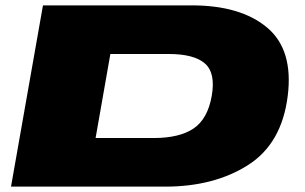

<svg xmlns="http://www.w3.org/2000/svg" viewBox="-20 -695 1135 715"><path d="M21 0 140 -675H694Q876 -675 974.5 -592.5Q1073 -510 1051.5 -338Q1029.5 -160 903.2 -80Q777 0 595 0ZM336 -181H552Q648 -181 700.8 -216.5Q753.5 -252 768.5 -338Q783.5 -423 743.2 -458.5Q703 -494 607 -494H391Z"/></svg>

Font: Anybody UltraExpanded Black
Style: Italic
Weight: 900
Width: 9
Italic angle: -10°
Designer: Tyler Finck
Foundry: Etcetera Type Company
Version: Version 1.010; ttfautohint (v1.8.3) -l 8 -r 50 -G 200 -x 14 